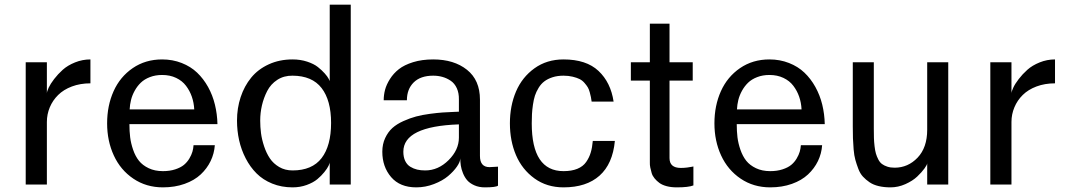

<svg xmlns="http://www.w3.org/2000/svg" viewBox="-20 -788 4552 820"><path d="M180.2 -267.1V0H89.8V-522H180.2V-389.2Q180.2 -397 187.7 -413.3Q195.3 -429.7 211.2 -450.4Q227.1 -471.2 248 -490Q269 -508.8 300.5 -521.5Q332 -534.2 366.2 -534.2V-432.1Q322.8 -432.1 287.1 -418.7Q251.5 -405.3 228.3 -382.3Q205.1 -359.4 192.6 -329.6Q180.2 -299.8 180.2 -267.1Z M675.8 12.2Q604.5 12.2 549.6 -24.9Q494.6 -62 466.1 -124Q437.5 -186 437.5 -261.2Q437.5 -336.9 465.1 -398.4Q492.7 -460 546.9 -497.1Q601.1 -534.2 672.4 -534.2Q717.3 -534.2 755.9 -519Q794.4 -503.9 821.8 -477.8Q849.1 -451.7 868.7 -416.5Q888.2 -381.3 897.9 -341.1Q907.7 -300.8 908.7 -257.8H532.7Q532.7 -227.5 535.9 -201.7Q539.1 -175.8 548.6 -148.2Q558.1 -120.6 573.5 -101.3Q588.9 -82 615 -69.6Q641.1 -57.1 675.8 -57.1Q705.1 -57.1 728.3 -64.7Q751.5 -72.3 765.4 -83.7Q779.3 -95.2 788.6 -110.8Q797.9 -126.5 801.8 -140.1Q805.7 -153.8 806.6 -168H897.5Q895 -132.3 879.6 -100.3Q864.3 -68.4 837.2 -43Q810.1 -17.6 768.3 -2.7Q726.6 12.2 675.8 12.2ZM672.4 -467.8Q643.6 -467.8 620.1 -458.7Q596.7 -449.7 581.3 -434.8Q565.9 -419.9 555.2 -400.4Q544.4 -380.9 539.6 -361.1Q534.7 -341.3 533.7 -320.8H809.6Q808.1 -349.6 799.3 -375Q790.5 -400.4 774.4 -421.6Q758.3 -442.9 732.2 -455.3Q706.1 -467.8 672.4 -467.8Z M1388.2 -94.2Q1388.2 -90.8 1383.1 -79.8Q1377.9 -68.8 1365.2 -53Q1352.5 -37.1 1335.2 -22.7Q1317.9 -8.3 1289.8 2Q1261.7 12.2 1229.5 12.2Q1182.1 12.2 1142.6 -3.9Q1103 -20 1075.7 -47.4Q1048.3 -74.7 1029.3 -111.6Q1010.3 -148.4 1001.2 -189.2Q992.2 -230 992.2 -272.9Q992.2 -326.2 1007.8 -373.3Q1023.4 -420.4 1052.7 -456.3Q1082 -492.2 1127.7 -513.2Q1173.3 -534.2 1229.5 -534.2Q1263.2 -534.2 1292 -524.7Q1320.8 -515.1 1337.6 -501.7Q1354.5 -488.3 1366.7 -474.6Q1378.9 -460.9 1383.8 -451.2L1388.2 -441.9V-768.1H1478V0H1388.2ZM1229.5 -60.1Q1313 -60.1 1353.5 -112.8Q1394 -165.5 1394 -263.2Q1394 -359.4 1353.5 -411.9Q1313 -464.4 1229.5 -464.8Q1192.4 -465.3 1164.3 -447Q1136.2 -428.7 1121.1 -399.2Q1106 -369.6 1098.6 -337.6Q1091.3 -305.7 1091.3 -272.9Q1091.3 -246.1 1094.7 -219.5Q1098.1 -192.9 1107.9 -163.3Q1117.7 -133.8 1132.6 -111.6Q1147.5 -89.4 1172.4 -74.7Q1197.3 -60.1 1229.5 -60.1Z M2050.8 12.2Q2025.4 12.2 2005.9 3.4Q1986.3 -5.4 1975.3 -18.1Q1964.4 -30.8 1957.3 -48.3Q1950.2 -65.9 1948 -81.1Q1945.8 -96.2 1945.8 -111.8Q1945.8 -97.2 1931.6 -76.7Q1917.5 -56.2 1893.8 -36.1Q1870.1 -16.1 1833.5 -2Q1796.9 12.2 1757.8 12.2Q1688 12.2 1650.4 -31.7Q1612.8 -75.7 1612.8 -140.1Q1612.8 -172.4 1625 -198.5Q1637.2 -224.6 1656 -241.5Q1674.8 -258.3 1703.1 -271Q1731.4 -283.7 1757.1 -290.5Q1782.7 -297.4 1815.9 -301.8Q1849.1 -306.2 1870.4 -307.6Q1891.6 -309.1 1918.5 -310.1Q1933.6 -310.5 1939.9 -311V-362.8Q1940.4 -390.6 1930.9 -411.4Q1921.4 -432.1 1904.5 -443.4Q1887.7 -454.6 1869.1 -459.7Q1850.6 -464.8 1830.1 -464.8Q1775.9 -464.8 1746.8 -436Q1717.8 -407.2 1717.8 -359.9H1618.7Q1618.7 -382.3 1624.5 -404.5Q1630.4 -426.8 1645.5 -450.7Q1660.6 -474.6 1683.6 -492.7Q1706.5 -510.7 1744.4 -522.5Q1782.2 -534.2 1830.1 -534.2Q1918.9 -534.2 1974.4 -490Q2029.8 -445.8 2029.8 -362.8V-122.1Q2029.8 -74.2 2070.8 -74.2L2106.9 -76.2V4.9Q2097.7 12.2 2050.8 12.2ZM1795.9 -60.1Q1851.6 -60.1 1895.8 -104Q1939.9 -147.9 1939.9 -200.2V-256.8Q1702.6 -248.5 1702.6 -140.1Q1702.6 -117.2 1710.4 -100.8Q1718.3 -84.5 1732.2 -75.9Q1746.1 -67.4 1761.7 -63.7Q1777.3 -60.1 1795.9 -60.1Z M2606 -186Q2596.7 -87.9 2540.5 -37.8Q2484.4 12.2 2386.7 12.2Q2315.4 12.2 2262.7 -25.9Q2210 -64 2183.8 -125.2Q2157.7 -186.5 2157.7 -261.2Q2157.7 -335.9 2183.8 -397.2Q2210 -458.5 2262.7 -496.3Q2315.4 -534.2 2386.7 -534.2Q2483.9 -534.2 2536.1 -485.1Q2588.4 -436 2600.6 -354H2506.8Q2504.9 -366.7 2503.7 -373.3Q2502.4 -379.9 2498.8 -393.6Q2495.1 -407.2 2490.2 -415.3Q2485.4 -423.3 2476.3 -433.8Q2467.3 -444.3 2455.6 -450.2Q2443.8 -456.1 2426 -460.4Q2408.2 -464.8 2386.7 -464.8Q2360.4 -464.8 2339.6 -458Q2318.8 -451.2 2304.7 -440.4Q2290.5 -429.7 2280.3 -412.8Q2270 -396 2264.6 -379.4Q2259.3 -362.8 2256.1 -340.6Q2252.9 -318.4 2252 -301Q2251 -283.7 2251 -261.2Q2251 -57.1 2386.7 -57.1Q2421.4 -57.1 2445.8 -67.1Q2470.2 -77.1 2483.4 -96.2Q2496.6 -115.2 2502.9 -136.5Q2509.3 -157.7 2511.7 -186Z M2755.4 -116.2V-443.8H2674.3V-522H2755.4V-687H2839.4V-522H2938.5V-443.8H2839.4V-112.8Q2839.4 -70.8 2887.7 -70.8Q2901.4 -70.8 2914.8 -72.5Q2928.2 -74.2 2934.6 -75.7L2941.4 -77.1V3.9Q2920.4 12.2 2870.6 12.2Q2846.2 12.2 2827.1 7.1Q2808.1 2 2796.4 -6.6Q2784.7 -15.1 2775.6 -26.1Q2766.6 -37.1 2763.2 -48.8Q2759.8 -60.5 2757.3 -72.3Q2754.9 -84 2755.4 -93.8Q2755.9 -103.5 2755.4 -110.8Q2755.4 -114.7 2755.4 -116.2Z M3269.5 12.2Q3198.2 12.2 3143.3 -24.9Q3088.4 -62 3059.8 -124Q3031.2 -186 3031.2 -261.2Q3031.2 -336.9 3058.8 -398.4Q3086.4 -460 3140.6 -497.1Q3194.8 -534.2 3266.1 -534.2Q3311 -534.2 3349.6 -519Q3388.2 -503.9 3415.5 -477.8Q3442.9 -451.7 3462.4 -416.5Q3481.9 -381.3 3491.7 -341.1Q3501.5 -300.8 3502.4 -257.8H3126.5Q3126.5 -227.5 3129.6 -201.7Q3132.8 -175.8 3142.3 -148.2Q3151.9 -120.6 3167.2 -101.3Q3182.6 -82 3208.7 -69.6Q3234.9 -57.1 3269.5 -57.1Q3298.8 -57.1 3322 -64.7Q3345.2 -72.3 3359.1 -83.7Q3373 -95.2 3382.3 -110.8Q3391.6 -126.5 3395.5 -140.1Q3399.4 -153.8 3400.4 -168H3491.2Q3488.8 -132.3 3473.4 -100.3Q3458 -68.4 3430.9 -43Q3403.8 -17.6 3362.1 -2.7Q3320.3 12.2 3269.5 12.2ZM3266.1 -467.8Q3237.3 -467.8 3213.9 -458.7Q3190.4 -449.7 3175 -434.8Q3159.7 -419.9 3148.9 -400.4Q3138.2 -380.9 3133.3 -361.1Q3128.4 -341.3 3127.4 -320.8H3403.3Q3401.9 -349.6 3393.1 -375Q3384.3 -400.4 3368.2 -421.6Q3352.1 -442.9 3325.9 -455.3Q3299.8 -467.8 3266.1 -467.8Z M3939.9 -233.9V-522H4029.8V0H3939.9V-90.8Q3939.9 -84.5 3928.2 -68.4Q3916.5 -52.2 3897.2 -33.9Q3877.9 -15.6 3846.9 -1.7Q3815.9 12.2 3783.2 12.2Q3755.4 12.2 3732.7 6.8Q3710 1.5 3693.8 -9.5Q3677.7 -20.5 3665.5 -33.7Q3653.3 -46.9 3645.8 -66.9Q3638.2 -86.9 3633.1 -105.2Q3627.9 -123.5 3625.7 -149.9Q3623.5 -176.3 3622.8 -197.3Q3622.1 -218.3 3622.1 -248V-522H3711.9V-238.8Q3711.9 -214.8 3712.4 -198.7Q3712.9 -182.6 3715.1 -163.6Q3717.3 -144.5 3720.9 -132.1Q3724.6 -119.6 3731 -107.2Q3737.3 -94.7 3746.8 -87.6Q3756.3 -80.6 3769.8 -76.2Q3783.2 -71.8 3800.8 -71.8Q3857.9 -71.8 3898.9 -114.7Q3939.9 -157.7 3939.9 -233.9Z M4299.8 -267.1V0H4209.5V-522H4299.8V-389.2Q4299.8 -397 4307.4 -413.3Q4314.9 -429.7 4330.8 -450.4Q4346.7 -471.2 4367.7 -490Q4388.7 -508.8 4420.2 -521.5Q4451.7 -534.2 4485.8 -534.2V-432.1Q4442.4 -432.1 4406.7 -418.7Q4371.1 -405.3 4347.9 -382.3Q4324.7 -359.4 4312.3 -329.6Q4299.8 -299.8 4299.8 -267.1Z"/></svg>

Font: Standard
Style: Regular
Weight: 400
Designer: Bryce Wilner
Version: Version 2.000;PS 2.0;hotconv 16.6.51;makeotf.lib2.5.65220 DE